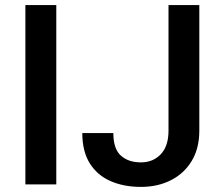

<svg xmlns="http://www.w3.org/2000/svg" viewBox="-20 -731 878 761"><path d="M203.1 -710.9V0H80.6V-710.9ZM647.9 -213.4V-710.9H770V-213.4Q770 -142.6 739.7 -92.8Q709.5 -43 657.2 -16.6Q605 9.8 538.6 9.8Q470.7 9.8 418.2 -13.2Q365.7 -36.1 335.9 -83.5Q306.2 -130.9 306.2 -203.6H429.2Q429.2 -141.1 459 -114.3Q488.8 -87.4 538.6 -87.4Q586.4 -87.4 617.2 -119.6Q647.9 -151.9 647.9 -213.4Z"/></svg>

Font: Vazirmatn FD Medium
Style: Regular
Weight: 500
Designer: Saber Rastikerdar
Foundry: Saber Rastikerdar
Version: Version 33.003